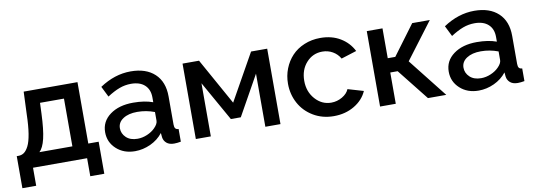

<svg xmlns="http://www.w3.org/2000/svg" viewBox="-53 -859 3663 1311"><g transform="rotate(-10 1778.5 -203.5)"><path d="M16.1 125V-97.2H27.8Q49.8 -97.2 66.9 -109.1Q84 -121.1 98.6 -149.9Q113.3 -178.7 122.1 -232.9Q130.9 -287.1 132.8 -365.2L139.2 -522.9H512.2V-97.2H584V125H486.8V0H111.8V125ZM172.9 -97.2H401.9V-428.2H235.8L232.9 -355Q228.5 -243.2 213.9 -181.9Q199.2 -120.6 172.9 -97.2Z M638.7 -152.8Q638.7 -227.5 700.7 -273.2Q762.7 -318.8 861.8 -318.8Q941.4 -318.8 998 -297.9V-331.1Q998 -386.2 964.4 -417.2Q930.7 -448.2 869.6 -448.2Q827.6 -448.2 788.6 -433.6Q749.5 -418.9 703.6 -389.2L667 -462.9Q771 -532.2 881.8 -532.2Q987.8 -532.2 1047.9 -476.3Q1107.9 -420.4 1107.9 -318.8V-124Q1107.9 -105.5 1114.5 -96.9Q1121.1 -88.4 1136.7 -87.9V0Q1110.4 4.9 1089.8 4.9Q1056.6 4.9 1037.8 -11.2Q1019 -27.3 1015.6 -51.8L1012.7 -82Q979 -38.6 926.5 -14.4Q874 9.8 818.8 9.8Q740.7 9.8 689.7 -36.9Q638.7 -83.5 638.7 -152.8ZM971.7 -121.1Q998 -147.5 998 -169.9V-230Q940.4 -252 877.9 -252Q817.4 -252 780 -227.5Q742.7 -203.1 742.7 -162.1Q742.7 -125 771.2 -97.9Q799.8 -70.8 849.6 -70.8Q883.8 -70.8 917 -85Q950.2 -99.1 971.7 -121.1Z M1240.7 0V-522.9H1355L1534.7 -200.2L1715.8 -522.9H1827.6V0H1722.7V-368.2L1568.8 -92.8H1500L1344.7 -368.2V0Z M2196.8 9.8Q2117.7 9.8 2054.9 -27.8Q1992.2 -65.4 1959 -127.2Q1925.8 -189 1925.8 -262.2Q1925.8 -317.4 1945.1 -366.5Q1964.4 -415.5 1999 -452.4Q2033.7 -489.3 2085 -510.7Q2136.2 -532.2 2196.8 -532.2Q2275.9 -532.2 2334.5 -497.1Q2393.1 -461.9 2423.3 -401.9L2316.4 -368.2Q2297.9 -400.9 2265.6 -419.4Q2233.4 -438 2194.3 -438Q2127.9 -438 2083.3 -388.4Q2038.6 -338.9 2038.6 -262.2Q2038.6 -187 2084.5 -135.5Q2130.4 -84 2195.3 -84Q2235.8 -84 2271.5 -104.7Q2307.1 -125.5 2319.3 -155.8L2427.7 -124Q2401.4 -64 2339.4 -27.1Q2277.3 9.8 2196.8 9.8Z M2518.1 0V-522.9H2627V-315.9H2679.2L2833 -522.9H2955.1L2764.2 -270L2977.1 0H2850.1L2678.2 -216.8H2627V0Z M3021 -152.8Q3021 -227.5 3083 -273.2Q3145 -318.8 3244.1 -318.8Q3323.7 -318.8 3380.4 -297.9V-331.1Q3380.4 -386.2 3346.7 -417.2Q3313 -448.2 3252 -448.2Q3210 -448.2 3170.9 -433.6Q3131.8 -418.9 3085.9 -389.2L3049.3 -462.9Q3153.3 -532.2 3264.2 -532.2Q3370.1 -532.2 3430.2 -476.3Q3490.2 -420.4 3490.2 -318.8V-124Q3490.2 -105.5 3496.8 -96.9Q3503.4 -88.4 3519 -87.9V0Q3492.7 4.9 3472.2 4.9Q3439 4.9 3420.2 -11.2Q3401.4 -27.3 3397.9 -51.8L3395 -82Q3361.3 -38.6 3308.8 -14.4Q3256.3 9.8 3201.2 9.8Q3123 9.8 3072 -36.9Q3021 -83.5 3021 -152.8ZM3354 -121.1Q3380.4 -147.5 3380.4 -169.9V-230Q3322.8 -252 3260.3 -252Q3199.7 -252 3162.4 -227.5Q3125 -203.1 3125 -162.1Q3125 -125 3153.6 -97.9Q3182.1 -70.8 3231.9 -70.8Q3266.1 -70.8 3299.3 -85Q3332.5 -99.1 3354 -121.1Z"/></g></svg>

Font: Rawline SemiBold
Style: Regular
Weight: 600
Designer: Matt McInerney, Pablo Impallari, Rodrigo Fuenzalida
Foundry: Matt McInerney, Pablo Impallari, Rodrigo Fuenzalida
Version: Version 4.020;PS 004.020;hotconv 1.0.88;makeotf.lib2.5.64775